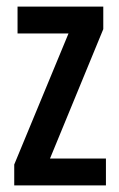

<svg xmlns="http://www.w3.org/2000/svg" viewBox="-20 -560 360 580"><path d="M300 0H23V-63L187 -459H33V-540H292V-472L131 -81H300Z"/></svg>

Font: Noto Sans Georgian ExtraCondensed Medium
Style: Regular
Weight: 500
Width: 2
Designer: Monotype Design Team, Akaki Razmadze
Foundry: Google LLC
Version: Version 2.005; ttfautohint (v1.8.4.7-5d5b)